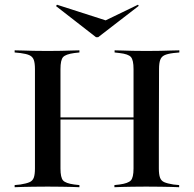

<svg xmlns="http://www.w3.org/2000/svg" viewBox="-20 -781 809 801"><path d="M125.8 -369.4V-492.7Q125.8 -517.7 121 -531Q116.1 -544.4 103.2 -550.4Q90.3 -556.5 65.3 -559.7L41.1 -562.1V-571Q56.5 -571 76.2 -570.2Q96 -569.4 119.4 -569Q142.7 -568.5 169.4 -568.5H179H187.9Q213.7 -568.5 236.3 -569Q258.9 -569.4 277.8 -570.2Q296.8 -571 311.3 -571V-562.1L289.5 -559.7Q254 -554.8 243.1 -542.7Q232.3 -530.6 232.3 -492.7V-369.4ZM537.1 -201.6V-492.7Q537.1 -530.6 526.2 -543.1Q515.3 -555.6 479 -559.7L458.1 -562.1V-571Q472.6 -571 491.5 -570.2Q510.5 -569.4 533.1 -569Q555.6 -568.5 581.5 -568.5H590.3H600Q626.6 -568.5 650 -569Q673.4 -569.4 693.1 -570.2Q712.9 -571 728.2 -571V-562.1L703.2 -559.7Q678.2 -556.5 665.7 -550.4Q653.2 -544.4 648.4 -531Q643.5 -517.7 643.5 -492.7L642.7 -201.6ZM169.4 -2.4Q142.7 -2.4 119.4 -2Q96 -1.6 76.2 -1.2Q56.5 -0.8 41.1 0V-8.9L65.3 -11.3Q90.3 -15.3 103.2 -21Q116.1 -26.6 121 -39.9Q125.8 -53.2 125.8 -78.2V-369.4H232.3V-78.2Q232.3 -40.3 243.1 -28.2Q254 -16.1 289.5 -11.3L311.3 -8.9V0Q296.8 -0.8 277.8 -1.2Q258.9 -1.6 236.3 -2Q213.7 -2.4 187.9 -2.4H178.2ZM190.3 -282.3V-291.1H577.4V-282.3ZM580.6 -2.4Q555.6 -2.4 532.7 -2Q509.7 -1.6 491.1 -1.2Q472.6 -0.8 457.3 0V-8.9L479 -11.3Q514.5 -16.1 525.8 -28.2Q537.1 -40.3 537.1 -78.2V-201.6H642.7V-78.2Q642.7 -53.2 647.6 -39.9Q652.4 -26.6 665.3 -21Q678.2 -15.3 703.2 -11.3L727.4 -8.9V0Q712.1 -0.8 692.7 -1.2Q673.4 -1.6 649.6 -2Q625.8 -2.4 599.2 -2.4H589.5ZM555.6 -761.3 558.9 -756.5 389.5 -625.8H380.6L213.7 -755.6L217.7 -761.3L441.1 -689.5L388.7 -680.6Z"/></svg>

Font: Playfair 144pt SemiExpanded SemiBold
Style: Regular
Weight: 600
Width: 6
Designer: Claus Eggers Sørensen
Foundry: Claus Eggers Sørensen
Version: Version 2.203